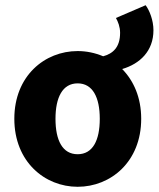

<svg xmlns="http://www.w3.org/2000/svg" viewBox="-20 -705 609 737"><path d="M278 12C405 12 522 -84 522 -249C522 -331 493 -395 449 -440C517 -460 569 -509 569 -589C569 -627 554 -665 539 -685L425 -636C433 -622 441 -602 441 -579C441 -523 413 -499 376 -489C345 -502 312 -509 278 -509C152 -509 35 -414 35 -249C35 -84 152 12 278 12ZM278 -113C220 -113 193 -166 193 -249C193 -331 220 -385 278 -385C336 -385 363 -331 363 -249C363 -166 336 -113 278 -113Z"/></svg>

Font: Source Sans Pro
Style: Bold
Weight: 700
Designer: Paul D. Hunt
Foundry: Adobe Systems Incorporated
Version: Version 3.006;hotconv 1.0.111;makeotfexe 2.5.65597